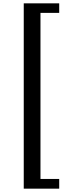

<svg xmlns="http://www.w3.org/2000/svg" viewBox="-20 -869 425 1148"><path d="M334 259V201H222V-792H334V-849H122V259Z"/></svg>

Font: TPK Tissa Web Medium
Style: Regular
Weight: 500
Designer: Jacques Le Bailly, Suppakit Chalermlarp | Katatrad Co.,Ltd.
Foundry: Jacques Le Bailly, Cadson Demak Co.,Ltd.
Version: Version 5.000;Glyphs 3.1.2 (3151)